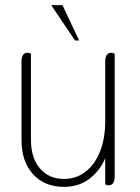

<svg xmlns="http://www.w3.org/2000/svg" viewBox="-20 -720 546 750"><path d="M64 -173V-479Q64 -514 88 -514Q94 -514 101 -510V-173Q101 -103 136 -62Q171 -21 230 -21Q278 -21 314.5 -49.5Q351 -78 371 -129Q391 -180 391 -247V-479Q391 -514 415 -514Q421 -514 428 -510V-31Q428 4 404 4Q398 4 391 0V-102Q370 -52 328.5 -21Q287 10 230 10Q154 10 109 -39.5Q64 -89 64 -173ZM180 -700H224L289 -562H273Z"/></svg>

Font: Thasadith
Style: Regular
Weight: 400
Designer: Cadson Demak Co.,Ltd.
Foundry: Cadson Demak Co.,Ltd.
Version: Version 1.000; ttfautohint (v1.6)